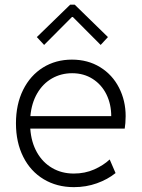

<svg xmlns="http://www.w3.org/2000/svg" viewBox="-20 -771 591 799"><path d="M46.4 -257.8Q46.4 -336.9 76.2 -397Q106 -457 158.9 -490Q211.9 -522.9 279.3 -522.9Q345.7 -522.9 396.7 -491.5Q447.8 -460 475.3 -406Q502.9 -352.1 502.9 -287.6Q502.9 -274.4 501.7 -259Q500.5 -243.7 499 -235.8H106Q109.9 -179.2 133.8 -137Q157.7 -94.7 197.3 -71.8Q236.8 -48.8 287.1 -48.8Q333.5 -48.8 372.1 -65.9Q410.6 -83 436.5 -107.4L460.9 -50.8Q428.2 -24.4 383.3 -8.3Q338.4 7.8 287.6 7.8Q216.8 7.8 161.9 -25.1Q106.9 -58.1 76.7 -118.4Q46.4 -178.7 46.4 -257.8ZM442.9 -287.6Q442.9 -337.4 422.9 -378.2Q402.8 -418.9 365.7 -442.6Q328.6 -466.3 280.3 -466.3Q234.4 -466.3 196.5 -444.8Q158.7 -423.3 135 -382.8Q111.3 -342.3 106.4 -287.6ZM133.3 -616.7 272 -751.5H291L429.2 -616.7L398.9 -584L283.2 -700.2H279.3L163.6 -584Z"/></svg>

Font: Reddit Sans Light
Style: Regular
Weight: 300
Designer: Stephen Hutchings
Foundry: Reddit
Version: Version 1.013